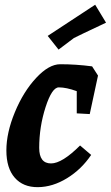

<svg xmlns="http://www.w3.org/2000/svg" viewBox="-20 -775 469 813"><path d="M235 -503Q302 -503 370 -494L395 -455L360 -292L305 -295V-389Q261 -405 229 -405Q200 -405 173 -321.5Q146 -238 146 -149Q146 -83 196 -83Q243 -83 319 -159L366 -119Q325 -58 264 -20.5Q203 17 140.5 17.5Q78 18 42.5 -22.5Q7 -63 7 -138Q7 -213 43 -300Q79 -387 133 -445Q187 -503 235 -503ZM383 -755 429 -679Q310 -623 293 -614L228 -565L182 -623Z"/></svg>

Font: Andada
Style: Bold Italic
Weight: 700
Italic angle: -8.29999°
Designer: Carolina Giovagnoli
Foundry: Carolina Giovagnoli
Version: Version 1.003